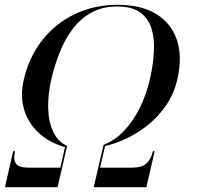

<svg xmlns="http://www.w3.org/2000/svg" viewBox="-32 -780 828 800"><path d="M246 -165Q206 -174.5 168 -197.2Q130 -220 102.5 -255.8Q75 -291.5 64.2 -340.2Q53.5 -389 67.5 -450Q89.5 -544 145 -613.8Q200.5 -683.5 281.2 -721.8Q362 -760 458.5 -760Q555.5 -760 618.5 -721.8Q681.5 -683.5 705 -613.8Q728.5 -544 707 -450Q693 -389 660 -341Q627 -293 583 -258Q539 -223 490.8 -201Q442.5 -179 398 -169.5L399.5 -176.5Q445.5 -194 483.5 -233.5Q521.5 -273 549.5 -328.5Q577.5 -384 592.5 -450Q606 -508.5 609.2 -563Q612.5 -617.5 599.5 -660.2Q586.5 -703 552.2 -728Q518 -753 456.5 -753Q395 -753 349.5 -728Q304 -703 271.5 -660.2Q239 -617.5 217.2 -563Q195.5 -508.5 182 -450Q167 -384.5 168.8 -327.8Q170.5 -271 190 -230.2Q209.5 -189.5 247.5 -172ZM-11.5 0 23 -150H30.5Q22.5 -115 34.5 -98.2Q46.5 -81.5 85 -81.5H219.5L239.5 -170H247L208 0ZM358.5 0 399 -174.5H406.5L385 -81.5H519.5Q558 -81.5 577.5 -98.2Q597 -115 605 -150H612.5L578 0Z"/></svg>

Font: Bodoni Moda 28pt
Style: Italic
Weight: 400
Italic angle: -13°
Designer: Owen Earl
Foundry: indestructible type
Version: Version 2.004